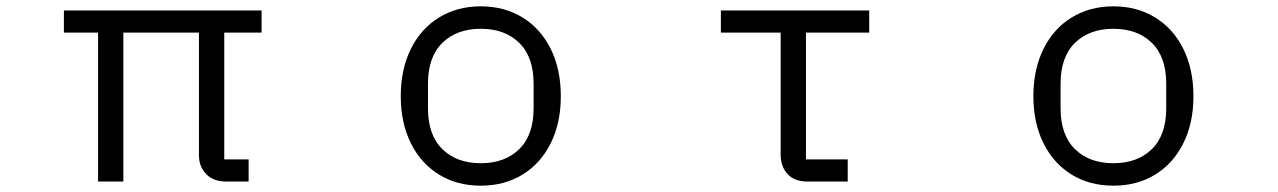

<svg xmlns="http://www.w3.org/2000/svg" viewBox="-20 -574 4040 607"><path d="M290 0V-471H182V-541H807V-471H689V-70H766V0H696Q655 0 632 -23.5Q609 -47 609 -83V-471H370V0Z M1247 -270Q1247 -355 1279 -419.5Q1311 -484 1368.5 -519Q1426 -554 1500 -554Q1574 -554 1631.5 -519Q1689 -484 1721 -419.5Q1753 -355 1753 -270Q1753 -185 1721 -121Q1689 -57 1632 -22Q1575 13 1500 13Q1425 13 1368 -22Q1311 -57 1279 -121Q1247 -185 1247 -270ZM1667 -232V-309Q1667 -394 1621.5 -438.5Q1576 -483 1500 -483Q1424 -483 1378.5 -438.5Q1333 -394 1333 -309V-232Q1333 -147 1378.5 -102.5Q1424 -58 1500 -58Q1576 -58 1621.5 -102.5Q1667 -147 1667 -232Z M2533 0Q2492 0 2470 -23.5Q2448 -47 2448 -86V-471H2259V-541H2728V-471H2528V-70H2660V0Z M3247 -270Q3247 -355 3279 -419.5Q3311 -484 3368.5 -519Q3426 -554 3500 -554Q3574 -554 3631.5 -519Q3689 -484 3721 -419.5Q3753 -355 3753 -270Q3753 -185 3721 -121Q3689 -57 3632 -22Q3575 13 3500 13Q3425 13 3368 -22Q3311 -57 3279 -121Q3247 -185 3247 -270ZM3667 -232V-309Q3667 -394 3621.5 -438.5Q3576 -483 3500 -483Q3424 -483 3378.5 -438.5Q3333 -394 3333 -309V-232Q3333 -147 3378.5 -102.5Q3424 -58 3500 -58Q3576 -58 3621.5 -102.5Q3667 -147 3667 -232Z"/></svg>

Font: IBM Plex Sans JP
Style: Regular
Weight: 400
Designer: Mike Abbink; Paul van der Laan; Pieter van Rosmalen; Wujin Sim; Yejin Wi; Jinhee Kim; Boomi Park; Yona Kim; Kichan Ma
Foundry: Sandoll Inc.
Version: Version 1.000